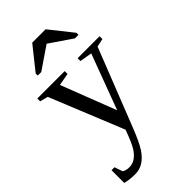

<svg xmlns="http://www.w3.org/2000/svg" viewBox="-278 -768 1055 1055"><g transform="rotate(-45 250.0 -240.0)"><path d="M97.2 215.8Q59.1 215.8 22 207V107.9H44.9L61 154.8Q76.2 166 103 166Q128.4 166 149.9 151.4Q171.4 136.7 189.2 107.9Q207 79.1 233.9 4.9L59.1 -424.8L12.2 -437V-459H225.1V-437L152.8 -423.8L276.9 -103L397 -424.8L325.2 -437V-459H496.1V-437L448.2 -426.8L269 28.8Q237.3 109.4 213.9 144.5Q190.4 179.7 162.1 197.8Q133.8 215.8 97.2 215.8ZM103 -546.4V-562.5L209.5 -695.8H313.5L419.4 -562.5V-546.4H392.1L261.2 -635.7L130.4 -546.4Z"/></g></svg>

Font: Times New Roman
Style: Regular
Weight: 400
Designer: Steve Matteson
Foundry: Ascender Corporation
Version: Version 2.00.3